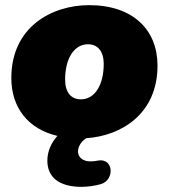

<svg xmlns="http://www.w3.org/2000/svg" viewBox="-20 -526 656 746"><path d="M294 -140C256 -140 233 -168 233 -216C233 -299 268 -354 322 -354C360 -354 383 -326 383 -278C383 -195 348 -140 294 -140ZM297 200C319 200 351 196 373 189C427 172 421 86 360 98C345 101 337 101 330 101C304 101 283 86 283 63C283 47 292 26 315 11C452 2 592 -84 592 -271C592 -411 496 -506 326 -506C181 -506 24 -421 24 -223C24 -109 88 -25 203 2C179 29 164 62 164 98C164 161 207 200 297 200Z"/></svg>

Font: SN Pro Black
Style: Italic
Weight: 900
Italic angle: -9°
Designer: Tobias Whetton
Foundry: Supernotes
Version: Version 1.001;Glyphs 3.2 (3249)